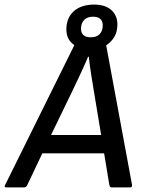

<svg xmlns="http://www.w3.org/2000/svg" viewBox="-49 -819 625 839"><path d="M-21 0Q-26 0 -28 -2.5Q-30 -5 -27 -10L276 -622Q259 -633 250 -650Q241 -667 241 -690Q241 -741 273.5 -770Q306 -799 363 -799Q410 -799 437 -775.5Q464 -752 464 -712Q464 -681 451 -658.5Q438 -636 415 -621L528 -11Q530 0 518 0H439Q431 0 429 -10L406 -149H136L70 -10Q65 0 56 0ZM174 -229H393L361 -422Q355 -458 349 -496Q343 -534 339 -571H336Q320 -533 303 -497Q286 -461 268 -423ZM348 -656Q373 -656 386.5 -670Q400 -684 400 -708Q400 -746 357 -746Q333 -746 319 -732Q305 -718 305 -694Q305 -656 348 -656Z"/></svg>

Font: Sofia Sans Medium
Style: Italic
Weight: 500
Italic angle: -9°
Version: Version 4.101